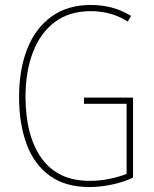

<svg xmlns="http://www.w3.org/2000/svg" viewBox="-20 -745 620 775"><path d="M319 -351H517V-28Q476 -9 429.5 0.5Q383 10 341 10Q244 10 181 -35.5Q118 -81 87.5 -163Q57 -245 57 -354Q57 -463 89.5 -546.5Q122 -630 187 -677.5Q252 -725 347 -725Q389 -725 429 -715Q469 -705 509 -681L496 -658Q457 -682 420 -691Q383 -700 347 -700Q259 -700 200.5 -655.5Q142 -611 112.5 -533Q83 -455 83 -355Q83 -197 148 -106Q213 -15 342 -15Q383 -15 421.5 -23Q460 -31 491 -43V-326H319Z"/></svg>

Font: Noto Sans Devanagari UI Condensed Thin
Style: Regular
Weight: 100
Width: 3
Designer: Jelle Bosma - Monotype Design Team
Foundry: Monotype Imaging Inc.
Version: Version 2.004; ttfautohint (v1.8.4.7-5d5b)